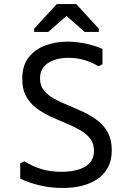

<svg xmlns="http://www.w3.org/2000/svg" viewBox="-20 -918 643 950"><path d="M295 12Q236 13 180 0Q124 -13 80 -34V-110L100 -120Q141 -95 184.5 -81.5Q228 -68 284 -68Q359 -68 402 -94Q445 -120 445 -172Q445 -208 426 -232.5Q407 -257 375 -275Q343 -293 305.5 -308.5Q268 -324 230 -341.5Q192 -359 160 -383Q128 -407 109 -442Q90 -477 90 -528Q90 -593 121.5 -633.5Q153 -674 204 -693Q255 -712 313 -712Q353 -712 398 -703.5Q443 -695 487 -676V-600L467 -590Q433 -611 395.5 -621.5Q358 -632 319 -632Q278 -632 246 -620.5Q214 -609 196 -586.5Q178 -564 178 -530Q178 -495 197 -471Q216 -447 248 -429.5Q280 -412 318 -396.5Q356 -381 393.5 -363.5Q431 -346 463 -321.5Q495 -297 514 -261.5Q533 -226 533 -175Q533 -124 513.5 -88.5Q494 -53 460.5 -31Q427 -9 384.5 1.5Q342 12 295 12ZM261 -898H357L469 -776V-760H399L309 -839L219 -760H149V-776Z"/></svg>

Font: AR One Sans
Style: Regular
Weight: 400
Designer: Niteesh Yadav
Foundry: Niteesh Yadav
Version: Version 1.001;gftools[0.9.33]